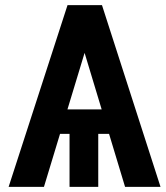

<svg xmlns="http://www.w3.org/2000/svg" viewBox="-20 -731 651 751"><path d="M347.7 -645.5 151.9 0H13.7L244.1 -710.9H318.4ZM469.2 0 272.9 -649.9 304.2 -710.9H378.9L607.9 0ZM475.1 -303.2V-207.5H130.9V-303.2ZM364.3 -261.2V0H252V-261.2Z"/></svg>

Font: Roboto SemiCondensed SemiBold
Style: Regular
Weight: 600
Width: 4
Designer: Christian Robertson
Foundry: Google
Version: Version 3.009; 2024